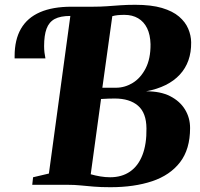

<svg xmlns="http://www.w3.org/2000/svg" viewBox="-20 -771 836 801"><path d="M440.5 10Q400 10 370.5 7.5Q341 5 315.8 2.5Q290.5 0 263 0H114.5L118 -31.5L184 -47L273.5 -704.5L263.5 -724.5L278.5 -743H368Q399.5 -743 426.8 -745Q454 -747 482.2 -749Q510.5 -751 544 -751Q611 -751 655.8 -737.8Q700.5 -724.5 727 -701.8Q753.5 -679 765.2 -651.2Q777 -623.5 777.5 -594.5Q778.5 -512 730.2 -459.8Q682 -407.5 589.5 -390Q649 -390.5 689.8 -369.8Q730.5 -349 751.8 -314.2Q773 -279.5 773 -237Q773 -148.5 731.2 -94.2Q689.5 -40 614.8 -15Q540 10 440.5 10ZM407 -405Q421.5 -405 435.8 -405Q450 -405 464 -405Q500.5 -405 533.5 -425Q566.5 -445 587.5 -485.5Q608.5 -526 608 -586.5Q607 -626 593.8 -653.2Q580.5 -680.5 556.2 -694.8Q532 -709 499.5 -709Q484 -709 471.5 -707.8Q459 -706.5 448.5 -703.5ZM439.5 -31.5Q488 -31.5 522.2 -55Q556.5 -78.5 574.2 -124.2Q592 -170 591 -235.5Q590.5 -300 555.8 -330Q521 -360 458.5 -360Q448.5 -360 431.8 -359.5Q415 -359 401.5 -358L358.5 -44Q377.5 -38.5 398.5 -35Q419.5 -31.5 439.5 -31.5ZM41 -527.5Q41 -530.5 41 -532.8Q41 -535 41 -537Q41 -605.5 67.5 -651.2Q94 -697 146.8 -720Q199.5 -743 278.5 -743L273.5 -704.5Q232 -704.5 208.2 -691.8Q184.5 -679 174.2 -651.2Q164 -623.5 164 -578.5Q164 -565 165.5 -552.2Q167 -539.5 169.5 -527.5Z"/></svg>

Font: Merriweather 96pt Black
Style: Italic
Weight: 900
Italic angle: -7.8°
Version: Version 2.101